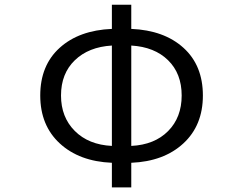

<svg xmlns="http://www.w3.org/2000/svg" viewBox="-20 -778 1040 822"><path d="M542 -583V-153.3Q641.6 -158.2 699.7 -216.8Q757.8 -275.4 757.8 -369.1Q757.8 -462.9 699.7 -520Q641.6 -577.1 542 -583ZM459 -153.3V-583Q359.4 -577.1 300.3 -520Q241.2 -462.9 241.2 -369.1Q241.2 -276.4 300.3 -217.3Q359.4 -158.2 459 -153.3ZM542 -757.8V-654.3Q682.6 -648.4 765.6 -573.2Q848.6 -498 848.6 -369.1Q848.6 -241.2 765.1 -164.1Q681.6 -86.9 542 -81.1V24.4H459V-81.1Q319.3 -86.9 235.8 -164.1Q152.3 -241.2 152.3 -369.1Q152.3 -498 235.4 -573.2Q318.4 -648.4 459 -654.3V-757.8Z"/></svg>

Font: GenEi Gothic M Regular
Style: Regular
Weight: 400
Designer: o_tamon (Modified); [Source Han Sans]
Ryoko NISHIZUKA  (kana & ideographs); Paul D. Hunt (Latin, Greek & Cyrillic); Wenl
Version: Version 1.1a;Original Version 1.004